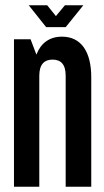

<svg xmlns="http://www.w3.org/2000/svg" viewBox="-20 -708 394 728"><path d="M229 -605 296 -688H226L192 -647L159 -688H89L155 -605ZM33 -559V0H129V-421C129 -465 149 -482 179 -482C210 -482 229 -465 229 -421V0H326V-415C326 -513 287 -569 215 -569C168 -569 135 -545 118 -501L96 -559Z"/></svg>

Font: Modon Arabic
Style: Bold
Weight: 700
Designer: Ahmedzaza
Foundry: Ahmedzaza
Version: Version 2.010